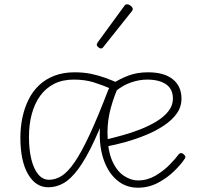

<svg xmlns="http://www.w3.org/2000/svg" viewBox="-20 -856 934 895"><path d="M75 -214Q75 -263 84.5 -308Q94 -353 113 -391.5Q132 -430 162 -458.5Q192 -487 233.5 -503Q275 -519 328 -519Q369 -519 403.5 -512Q438 -505 471 -493Q504 -481 538 -466Q512 -410 496.5 -353Q481 -296 481 -238Q481 -158 502 -109Q523 -60 556 -37.5Q589 -15 624 -15Q667 -15 704.5 -37Q742 -59 770.5 -88Q799 -117 814 -138Q819 -143 824.5 -142.5Q830 -142 835 -138Q840 -134 843 -128.5Q846 -123 841 -116Q825 -91 792.5 -59Q760 -27 716.5 -4Q673 19 623 19Q569 19 529 -13Q489 -45 467 -101.5Q445 -158 445 -229Q445 -280 452.5 -322Q460 -364 471.5 -399Q483 -434 495 -461L505 -439Q459 -459 417.5 -472Q376 -485 324 -485Q271 -485 232 -465Q193 -445 167 -409Q141 -373 128 -324Q115 -275 115 -218Q115 -159 126 -114Q137 -69 158 -43.5Q179 -18 209 -18Q239 -18 267.5 -36Q296 -54 327.5 -99.5Q359 -145 397.5 -227.5Q436 -310 485 -438L510 -423Q461 -289 421 -203Q381 -117 345.5 -69Q310 -21 276 -2Q242 17 205 17Q146 17 110.5 -44.5Q75 -106 75 -214ZM826 -396Q826 -358 804 -327Q782 -296 744.5 -271Q707 -246 661 -227Q615 -208 567 -194.5Q519 -181 476 -173V-206Q510 -214 551.5 -225.5Q593 -237 634 -253Q675 -269 709.5 -290Q744 -311 765 -337.5Q786 -364 786 -396Q786 -441 754 -463Q722 -485 666 -485Q630 -485 591.5 -472Q553 -459 518 -430L499 -463Q541 -490 581 -504.5Q621 -519 670 -519Q745 -519 785.5 -486.5Q826 -454 826 -396ZM450 -630Q445 -630 438 -636Q431 -642 431 -648Q431 -650 432.5 -652.5Q434 -655 435 -658L560 -829Q563 -833 566 -834.5Q569 -836 573 -836Q578 -836 584 -832.5Q590 -829 594.5 -824Q599 -819 599 -814Q599 -811 598 -809Q597 -807 594 -803L461 -636Q457 -630 450 -630Z"/></svg>

Font: Playwrite FR Moderne Thin
Style: Regular
Weight: 250
Version: Version 1.002